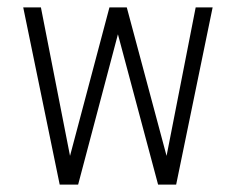

<svg xmlns="http://www.w3.org/2000/svg" viewBox="-20 -501 640 521"><path d="M142 0 43 -481H91L170 -78L277 -481H324L432 -78L511 -481H557L458 0H409L300 -408L192 0Z"/></svg>

Font: Red Hat Mono VF Light
Style: Regular
Weight: 300
Monospace: yes
Designer: Pentagram, MCKL
Foundry: Pentagram, MCKL
Version: Version 1.023